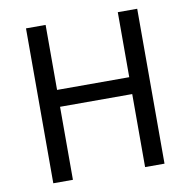

<svg xmlns="http://www.w3.org/2000/svg" viewBox="-81 -815 891 896"><g transform="rotate(-10 364.0 -367.0)"><path d="M100 0V-734H193V-426H535V-734H627V0H535V-346H193V0Z"/></g></svg>

Font: Source Han Sans SC
Style: Regular
Weight: 400
Designer: Ryoko NISHIZUKA 西塚涼子 (kana, bopomofo & ideographs); Paul D. Hunt (Latin, Greek & Cyrillic); Sandoll Communications 산돌커뮤니
Foundry: Adobe
Version: Version 2.002;hotconv 1.0.116;makeotfexe 2.5.65601; ttfautoh